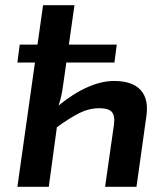

<svg xmlns="http://www.w3.org/2000/svg" viewBox="-20 -720 633 740"><path d="M267 -700 225 -404Q221 -369 213 -337.5Q205 -306 195 -283L205 -272L168 0H47L146 -700ZM430 -548 421 -479H47L56 -548ZM419 -408Q490 -408 522 -373Q554 -338 544 -271L506 0H385L419 -238Q424 -274 411 -288.5Q398 -303 361 -303Q324 -303 286.5 -284.5Q249 -266 194 -226L186 -296Q249 -352 308.5 -380Q368 -408 419 -408Z"/></svg>

Font: Exo 2 SemiBold
Style: Italic
Weight: 600
Italic angle: -8°
Designer: Natanael Gama
Foundry: Natanael Gama
Version: Version 2.010